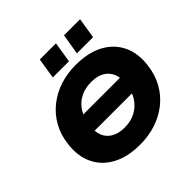

<svg xmlns="http://www.w3.org/2000/svg" viewBox="-224 -1141 1368 1368"><g transform="rotate(-45 460.0 -456.5)"><path d="M178 -289 200 -428H769L746 -289ZM439 11Q314 11 228 -35Q142 -81 102.5 -164.5Q63 -248 78 -359Q88 -442 125.5 -508Q163 -574 221.5 -620.5Q280 -667 354.5 -691.5Q429 -716 514 -716Q640 -716 725.5 -670Q811 -624 850.5 -541Q890 -458 875 -348Q865 -264 827.5 -197.5Q790 -131 731.5 -84.5Q673 -38 598.5 -13.5Q524 11 439 11ZM447 -153Q509 -153 557 -178.5Q605 -204 635 -250.5Q665 -297 672 -361Q684 -452 639.5 -502Q595 -552 506 -552Q444 -552 396 -527Q348 -502 318.5 -455.5Q289 -409 281 -344Q268 -253 313 -203Q358 -153 447 -153ZM579 -768 605 -924H767L742 -768ZM336 -768 361 -924H524L499 -768Z"/></g></svg>

Font: Nunito Sans 10pt SemiExpanded Black
Style: Italic
Weight: 900
Width: 6
Italic angle: -9°
Designer: Vernon Adams
Foundry: Vernon Adams
Version: Version 3.101;gftools[0.9.27]